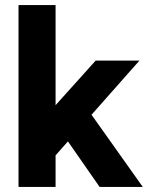

<svg xmlns="http://www.w3.org/2000/svg" viewBox="-20 -740 592 760"><path d="M105.6 -218.6 358.5 -500H531.8L192.8 -116.9ZM53.3 -720H200V0H53.3ZM215 -228.9 311.1 -329.7 545.2 0H374.3Z"/></svg>

Font: Oak Sans Light
Style: Regular
Weight: 400
Designer: Erik Kennedy, Walven
Foundry: Erik Kennedy, Walven
Version: Version 1.100;Glyphs 3.1.2 (3151)